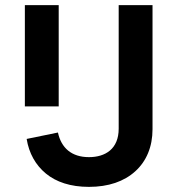

<svg xmlns="http://www.w3.org/2000/svg" viewBox="-20 -718 693 749"><path d="M443 -216C443 -137 391 -105 327 -105C259 -105 219 -141 206 -201L84 -176C93 -120 119 -74 159 -41C199 -8 255 11 327 11C403 11 464 -10 508 -50C551 -89 575 -145 575 -214V-698H443ZM77 -698V-303H209V-698Z"/></svg>

Font: Plexus Sans SemiBold
Style: Regular
Weight: 600
Version: Version 2.001;PS 002.001;hotconv 1.0.70;makeotf.lib2.5.58329